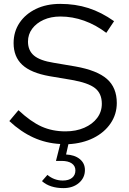

<svg xmlns="http://www.w3.org/2000/svg" viewBox="-20 -731 663 988"><path d="M306 237Q272 237 244 228Q216 219 196 201L224 169Q259 198 303 198Q334 198 351 184Q368 170 368 146Q368 123 349.5 110Q331 97 297 97H268L290 10Q216 6 151.5 -23.5Q87 -53 28 -108L75 -164Q138 -105 193.5 -80Q249 -55 317 -55Q371 -55 413.5 -73.5Q456 -92 480 -124Q504 -156 504 -197Q504 -250 469 -277.5Q434 -305 348 -320L235 -339Q139 -356 94.5 -397.5Q50 -439 50 -509Q50 -568 80.5 -613.5Q111 -659 165 -685Q219 -711 290 -711Q368 -711 435 -689.5Q502 -668 567 -622L527 -562Q473 -603 413 -624.5Q353 -646 291 -646Q242 -646 204.5 -629Q167 -612 145.5 -583Q124 -554 124 -517Q124 -471 155 -445Q186 -419 256 -408L368 -389Q480 -369 530.5 -324.5Q581 -280 581 -201Q581 -143 549 -96Q517 -49 461 -21Q405 7 332 11L320 64Q364 66 390.5 87.5Q417 109 417 144Q417 184 386 210.5Q355 237 306 237Z"/></svg>

Font: Red Hat Text VF
Style: Regular
Weight: 300
Designer: Pentagram, MCKL
Foundry: Pentagram, MCKL
Version: Version 1.023